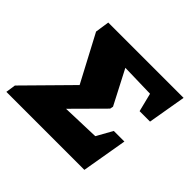

<svg xmlns="http://www.w3.org/2000/svg" viewBox="-168 -699 858 858"><g transform="rotate(45 261.0 -270.5)"><path d="M-35 0 -28 -47 175 -253 58 -474 68 -541H544L513 -360H447L425 -448L265 -452L349 -290L346 -275L207 -135L386 -141L428 -216H495L458 0Z"/></g></svg>

Font: Piazzolla SC ExtraBold
Style: Italic
Weight: 800
Italic angle: -11.3°
Designer: Juan Pablo del Peral
Foundry: Huerta Tipografica
Version: Version 1.330